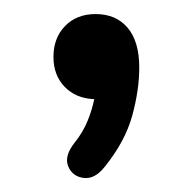

<svg xmlns="http://www.w3.org/2000/svg" viewBox="-20 -138 275 273"><path d="M129 99Q115 117 99 115Q83 113 77 98.5Q71 84 86 65Q98 50 104.5 34Q111 18 114 3Q88 2 72 -14.5Q56 -31 56 -57Q56 -84 72.5 -101Q89 -118 116 -118Q145 -118 161.5 -98.5Q178 -79 178 -42Q178 -10 168 26.5Q158 63 129 99Z"/></svg>

Font: Chiron GoRound TC
Style: Regular
Weight: 400
Designer: Ryoko NISHIZUKA 西塚涼子 (kana, bopomofo & ideographs); Paul D. Hunt (Latin, Greek & Cyrillic); Sandoll Communications 산돌커뮤니
Foundry: Adobe
Version: Version 1.000;hotconv 1.1.1;makeotfexe 2.6.0